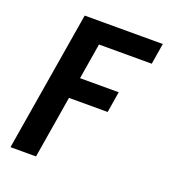

<svg xmlns="http://www.w3.org/2000/svg" viewBox="-133 -636 866 947"><g transform="rotate(20 300.0 -162.5)"><path d="M28 205 150 -530H560L542 -420H265L234 -232H437L419 -122H216L162 205Z"/></g></svg>

Font: Iosevka Curly XBdEx
Style: Italic
Weight: 800
Width: 7
Italic angle: -9°
Monospace: yes
Designer: Belleve Invis
Foundry: Belleve Invis
Version: Version 11.1.0; ttfautohint (v1.8.3)